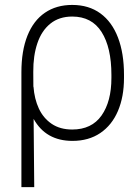

<svg xmlns="http://www.w3.org/2000/svg" viewBox="-20 -558 565 775"><path d="M271.5 -538.1Q338.4 -538.1 385.3 -503.9Q432.1 -469.7 456.3 -406.2Q480.5 -342.8 480.5 -255.9V-243.2Q480.5 -167.5 456.1 -110.1Q431.6 -52.7 384.8 -21Q337.9 10.7 272.5 10.7Q165 10.7 115.7 -78.1L118.2 197.3H66.4V-266.6Q66.4 -353 90.8 -414.1Q115.2 -475.1 161.4 -506.6Q207.5 -538.1 271.5 -538.1ZM114.7 -207.5 115.2 -208Q118.7 -159.2 136.7 -120.1Q154.8 -81.1 188.7 -58.1Q222.7 -35.2 271.5 -35.2Q350.1 -35.2 389.9 -91.8Q429.7 -148.4 429.7 -243.2V-255.9Q429.7 -366.2 390.1 -428.7Q350.6 -491.2 271.5 -491.2Q218.8 -491.2 183.3 -462.6Q147.9 -434.1 130.9 -383.5Q113.8 -333 114.3 -267.6Z"/></svg>

Font: Pretendard GOV ExtraLight
Style: Regular
Weight: 200
Designer: Base glyphs from Inter by Rasmus Andersson; Hangeul glyphs from Noto Sans CJK(Source Han Sans) by Jang Soo-young and Kan
Foundry: Kil Hyung-jin
Version: Version 1.309